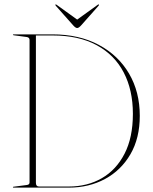

<svg xmlns="http://www.w3.org/2000/svg" viewBox="-20 -857 698 877"><path d="M39 -2Q39 -4 41.5 -4L102.5 -12Q115 -13.5 115 -23.5V-674.5Q115 -686 102 -688L42 -696Q39 -697 39 -698Q39 -700 42 -700H219.5Q341.5 -700 431 -652.2Q520.5 -604.5 569.5 -520.8Q618.5 -437 618.5 -328Q618.5 -226 575.8 -152.5Q533 -79 459.8 -39.5Q386.5 0 294.5 0H42Q39 0 39 -2ZM294.5 -5Q379 -5 445 -43Q511 -81 549 -155Q587 -229 587 -337Q587 -445.5 545.2 -525.8Q503.5 -606 421.8 -650.5Q340 -695 220.5 -695H144V-22Q144 -5 158 -5ZM351 -741.5Q340 -729 332.5 -729Q325 -729 314 -741.5L235 -830.5Q231.5 -834.5 233.5 -836.5Q235 -838 239.5 -834.5L332.5 -767.5L425.5 -834.5Q430 -838 431.5 -836.5Q433.5 -834.5 430 -830.5Z"/></svg>

Font: Fraunces 144pt S000 Thin
Style: Regular
Weight: 100
Version: Version 1.000; ttfautohint (v1.8.3)